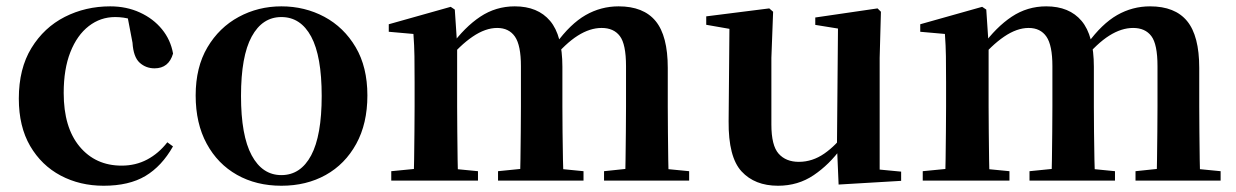

<svg xmlns="http://www.w3.org/2000/svg" viewBox="-20 -572 3914 608"><path d="M308.1 16.2Q233.1 16.2 172.2 -16Q111.3 -48.3 75.4 -109.8Q39.6 -171.4 39.6 -259.7Q39.6 -354.7 79.5 -419.9Q119.4 -485 185.1 -518.5Q250.9 -551.9 329 -551.9Q380.5 -551.9 422.8 -532.5Q465.2 -513.2 492.8 -479.5Q520.4 -445.8 528 -402.4Q514.4 -355.6 469.4 -355.6Q441.9 -355.6 422.1 -373.6Q402.4 -391.6 399.6 -436.8L381.8 -530.1L449.7 -486.3Q420.8 -503.2 396.1 -510.6Q371.4 -518 344.6 -518Q298.2 -518 261.2 -489.4Q224.1 -460.7 202.9 -407.1Q181.7 -353.5 181.7 -277.6Q181.7 -168.4 232 -108Q282.4 -47.5 365.2 -47.5Q409.5 -47.5 445.8 -66.7Q482.2 -85.9 509.9 -121.4L527.8 -108.4Q492.1 -45.4 440.3 -14.6Q388.5 16.2 308.1 16.2Z M871 16.2Q791.7 16.2 730.5 -18.3Q669.3 -52.8 634.5 -117Q599.6 -181.2 599.6 -269.8Q599.6 -359.1 636.8 -422Q674 -484.9 735.9 -518.4Q797.8 -551.9 871 -551.9Q945.1 -551.9 1007.1 -518.8Q1069 -485.6 1106.2 -422.7Q1143.4 -359.8 1143.4 -269.8Q1143.4 -180.5 1108 -116.3Q1072.6 -52 1011.4 -17.9Q950.2 16.2 871 16.2ZM871 -17.5Q932 -17.5 965.4 -80.1Q998.7 -142.6 998.7 -268.1Q998.7 -394.2 965.4 -456.1Q932 -518 871 -518Q810.7 -518 777 -456.1Q743.2 -394.2 743.2 -268.1Q743.2 -142.6 777 -80.1Q810.7 -17.5 871 -17.5Z M1219 0V-29.9L1324.6 -40.2H1387.7L1493.6 -29.9V0ZM1289.2 0Q1290.9 -25.5 1291.4 -67.4Q1291.9 -109.4 1292.4 -154.8Q1292.9 -200.3 1292.9 -234.8V-311.2Q1292.9 -360.7 1292.4 -394.1Q1291.9 -427.5 1289.2 -464.5L1211.1 -471.4V-495.2L1407.2 -550.4L1420.2 -541.7L1427.6 -431V-428V-234.8Q1427.6 -200.3 1428.1 -154.8Q1428.6 -109.4 1429.1 -67.4Q1429.6 -25.5 1430.6 0ZM1557.1 0V-29.9L1659.5 -40.2H1723.6L1827.8 -29.9V0ZM1625.9 0Q1627.6 -25.5 1628.1 -66.9Q1628.6 -108.4 1629.1 -153.8Q1629.6 -199.3 1629.6 -234.8V-362.5Q1629.6 -428.5 1610.7 -456Q1591.7 -483.5 1554.4 -483.5Q1517.1 -483.5 1476.6 -455.9Q1436.1 -428.3 1396.2 -379.4L1391 -425.7H1407.3Q1451.5 -486.3 1500.8 -519.1Q1550.1 -551.9 1610.1 -551.9Q1683.1 -551.9 1722 -505.8Q1760.9 -459.6 1760.9 -360.5V-234.8Q1760.9 -199.3 1761.4 -153.8Q1761.9 -108.4 1762.7 -66.9Q1763.6 -25.5 1764.6 0ZM1892.8 0V-29.9L1990.8 -40.2H2056.8L2162.3 -29.9V0ZM1959.1 0Q1960.4 -25.5 1960.9 -66.9Q1961.4 -108.4 1961.9 -153.8Q1962.4 -199.3 1962.4 -234.8V-362.5Q1962.4 -432 1942.9 -457.7Q1923.5 -483.5 1885.1 -483.5Q1848.1 -483.5 1809.4 -459Q1770.7 -434.5 1728 -382.8L1721.1 -433.9H1740.7Q1786.1 -496.4 1834.5 -524.2Q1883 -551.9 1938.9 -551.9Q2017.8 -551.9 2056.2 -505.2Q2094.6 -458.4 2094.6 -357V-234.8Q2094.6 -199.3 2095.1 -153.8Q2095.6 -108.4 2096.1 -66.9Q2096.6 -25.5 2097.6 0Z M2443.7 16.2Q2370.1 16.2 2328.2 -29.3Q2286.3 -74.7 2287.3 -187.9L2290 -497.7L2320 -475.4L2216.4 -493.5V-520.2L2416 -545.4L2428.2 -534.8L2422.7 -388.7V-177.8Q2422.7 -111 2445.7 -85.3Q2468.7 -59.5 2509.8 -59.5Q2552.7 -59.5 2590.5 -85.8Q2628.3 -112.1 2657.6 -153.8L2691.2 -103H2644Q2606.4 -51 2556.8 -17.4Q2507.2 16.2 2443.7 16.2ZM2635.6 12.4 2630.4 -109.4V-111.9L2633.6 -481.6L2561.7 -493.2V-516.6L2758.9 -545.4L2769.6 -534.8L2765.6 -388.7V-35L2833.6 -28.5V0.7Z M2902 0V-29.9L3007.6 -40.2H3070.7L3176.6 -29.9V0ZM2972.2 0Q2973.9 -25.5 2974.4 -67.4Q2974.9 -109.4 2975.4 -154.8Q2975.9 -200.3 2975.9 -234.8V-311.2Q2975.9 -360.7 2975.4 -394.1Q2974.9 -427.5 2972.2 -464.5L2894.1 -471.4V-495.2L3090.2 -550.4L3103.2 -541.7L3110.6 -431V-428V-234.8Q3110.6 -200.3 3111.1 -154.8Q3111.6 -109.4 3112.1 -67.4Q3112.6 -25.5 3113.6 0ZM3240.1 0V-29.9L3342.5 -40.2H3406.6L3510.8 -29.9V0ZM3308.9 0Q3310.6 -25.5 3311.1 -66.9Q3311.6 -108.4 3312.1 -153.8Q3312.6 -199.3 3312.6 -234.8V-362.5Q3312.6 -428.5 3293.7 -456Q3274.7 -483.5 3237.4 -483.5Q3200.1 -483.5 3159.6 -455.9Q3119.1 -428.3 3079.2 -379.4L3074 -425.7H3090.3Q3134.5 -486.3 3183.8 -519.1Q3233.1 -551.9 3293.1 -551.9Q3366.1 -551.9 3405 -505.8Q3443.9 -459.6 3443.9 -360.5V-234.8Q3443.9 -199.3 3444.4 -153.8Q3444.9 -108.4 3445.7 -66.9Q3446.6 -25.5 3447.6 0ZM3575.8 0V-29.9L3673.8 -40.2H3739.8L3845.3 -29.9V0ZM3642.1 0Q3643.4 -25.5 3643.9 -66.9Q3644.4 -108.4 3644.9 -153.8Q3645.4 -199.3 3645.4 -234.8V-362.5Q3645.4 -432 3625.9 -457.7Q3606.5 -483.5 3568.1 -483.5Q3531.1 -483.5 3492.4 -459Q3453.7 -434.5 3411 -382.8L3404.1 -433.9H3423.7Q3469.1 -496.4 3517.5 -524.2Q3566 -551.9 3621.9 -551.9Q3700.8 -551.9 3739.2 -505.2Q3777.6 -458.4 3777.6 -357V-234.8Q3777.6 -199.3 3778.1 -153.8Q3778.6 -108.4 3779.1 -66.9Q3779.6 -25.5 3780.6 0Z"/></svg>

Font: Noto Serif TC
Style: Regular
Weight: 200
Designer: Ryoko NISHIZUKA 西塚涼子 (kana & ideographs); Frank Grießhammer (Latin, Greek & Cyrillic); Wenlong ZHANG 张文龙 (bopomofo); San
Foundry: Adobe
Version: Version 2.001;hotconv 1.1.0;makeotfexe 2.6.0